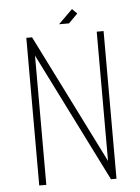

<svg xmlns="http://www.w3.org/2000/svg" viewBox="-55 -821 631 864"><g transform="rotate(-5 261.0 -389.0)"><path d="M405 -667H436V0H411L119 -584V0H87V-667H113L405 -83ZM284 -715H239L303 -778L325 -756Z"/></g></svg>

Font: Zector
Style: Regular
Weight: 400
Designer: GGBot
Version: 0.72